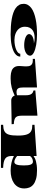

<svg xmlns="http://www.w3.org/2000/svg" viewBox="1596 -2178 808 4039"><g transform="rotate(90 1999.5 -158.0)"><path d="M60.1 -251Q60.1 -302.2 84.2 -343Q108.4 -383.8 151.6 -415.3Q194.8 -446.8 254.4 -469Q314 -491.2 385.3 -505.6Q456.5 -520 536.9 -526.6Q617.2 -533.2 701.2 -533.2Q758.8 -533.2 814.7 -528.8Q870.6 -524.4 920.4 -515.9Q970.2 -507.3 1012.5 -494.6Q1054.7 -481.9 1085.4 -465.8Q1116.2 -449.7 1133.5 -429.9Q1150.9 -410.2 1150.9 -387.2Q1150.9 -363.3 1136.2 -341.1Q1121.6 -318.8 1093.8 -301.5Q1065.9 -284.2 1025.1 -273.7Q984.4 -263.2 932.1 -263.2Q882.8 -263.2 839.6 -271Q796.4 -278.8 764.6 -292.5Q732.9 -306.2 714.6 -325Q696.3 -343.8 696.3 -366.2Q696.3 -385.3 708.7 -403.6Q721.2 -421.9 745.8 -436.3Q770.5 -450.7 807.1 -459.5Q843.8 -468.3 892.6 -468.3Q864.7 -476.1 834.7 -479.5Q804.7 -482.9 773.9 -482.9Q729.5 -482.9 687.7 -472.9Q646 -462.9 613.5 -439.2Q581.1 -415.5 561.5 -376.2Q542 -336.9 542 -278.3Q542 -240.2 553 -209.2Q564 -178.2 583.5 -153.8Q603 -129.4 629.6 -111.3Q656.2 -93.3 687.3 -81.5Q718.3 -69.8 752.7 -64Q787.1 -58.1 821.8 -58.1Q877.9 -58.1 930.2 -67.9Q982.4 -77.6 1022.5 -94.5Q1062.5 -111.3 1086.4 -133.5Q1110.4 -155.8 1110.4 -181.2H1170.4Q1170.4 -147 1153.1 -118.7Q1135.7 -90.3 1104.5 -67.9Q1073.2 -45.4 1030 -28.6Q986.8 -11.7 935.3 -0.5Q883.8 10.7 825.4 16.4Q767.1 22 705.6 22Q617.2 22 535.2 16.6Q453.1 11.2 381.3 -1.2Q309.6 -13.7 250.5 -34.2Q191.4 -54.7 149.2 -85Q106.9 -115.2 83.5 -156.2Q60.1 -197.3 60.1 -251Z M1368.2 -154.3Q1368.2 -169.4 1369.4 -188.7Q1370.6 -208 1372.1 -228.3Q1373.5 -248.5 1374.8 -268.1Q1376 -287.6 1376 -303.7Q1376 -328.6 1372.3 -353.8Q1368.7 -378.9 1356 -399.2Q1343.3 -419.4 1318.1 -432.1Q1293 -444.8 1250.5 -444.8Q1235.4 -444.8 1217.8 -443.4V-489.3L1819.3 -533.2V-246.6Q1819.3 -210 1823.5 -182.9Q1827.6 -155.8 1838.6 -137.9Q1849.6 -120.1 1868.7 -111.1Q1887.7 -102.1 1917 -102.1Q1932.6 -102.1 1949.5 -104.7Q1966.3 -107.4 1983.4 -112.8V-301.3Q1983.4 -343.8 1975.3 -372.1Q1967.3 -400.4 1953.6 -418.2Q1939.9 -436 1921.6 -445.6Q1903.3 -455.1 1882.8 -460.4V-498L2412.6 -542V-228.5Q2412.6 -180.7 2418.5 -147Q2424.3 -113.3 2442.9 -91.6Q2461.4 -69.8 2496.3 -58.6Q2531.2 -47.4 2589.4 -44.9L2592.3 1Q2559.1 1 2515.9 1.5Q2472.7 2 2425.5 2.9Q2378.4 3.9 2329.8 4.9Q2281.2 5.9 2236.6 6.8Q2191.9 7.8 2154.3 8.3Q2116.7 8.8 2091.8 8.8Q2070.3 8.8 2053.5 2.7Q2036.6 -3.4 2023.7 -13.4Q2010.7 -23.4 2002.2 -36.4Q1993.7 -49.3 1989.3 -63.5Q1947.8 -43.5 1906.5 -27.8Q1865.2 -12.2 1822 -1Q1778.8 10.3 1732.4 16.1Q1686 22 1634.8 22Q1608.9 22 1579.1 20.8Q1549.3 19.5 1519.8 14.4Q1490.2 9.3 1462.6 -1.7Q1435.1 -12.7 1414.1 -32.5Q1393.1 -52.2 1380.6 -81.8Q1368.2 -111.3 1368.2 -154.3Z M2605.5 179.7Q2649.4 178.2 2683.1 171.6Q2716.8 165 2741.9 150.9Q2767.1 136.7 2784.2 114.3Q2801.3 91.8 2811.8 58.1Q2822.3 24.4 2826.9 -22Q2831.5 -68.4 2831.5 -129.4Q2831.5 -191.4 2825.9 -238Q2820.3 -284.7 2808.6 -318.6Q2796.9 -352.5 2778.8 -375Q2760.7 -397.5 2735.6 -410.6Q2710.4 -423.8 2678 -429.2Q2645.5 -434.6 2605.5 -434.6V-480.5L3260.7 -524.4V-459Q3281.2 -474.6 3309.3 -488Q3337.4 -501.5 3374.5 -511.5Q3411.6 -521.5 3458.7 -527.3Q3505.9 -533.2 3564.5 -533.2Q3671.9 -533.2 3744.6 -512.5Q3817.4 -491.7 3861.6 -455.6Q3905.8 -419.4 3924.8 -370.6Q3943.8 -321.8 3943.8 -265.6Q3943.8 -193.8 3915 -139.9Q3886.2 -85.9 3835.4 -50Q3784.7 -14.2 3715.8 3.9Q3647 22 3567.4 22Q3525.9 22 3483.9 17.3Q3441.9 12.7 3402.3 3.9Q3362.8 -4.9 3326.7 -17.6Q3290.5 -30.3 3260.7 -46.9V-3.9Q3260.7 43.9 3272.5 77.6Q3284.2 111.3 3312.7 133.1Q3341.3 154.8 3389.4 166Q3437.5 177.2 3510.7 179.7V225.6H2605.5ZM3260.7 -115.7Q3294.4 -85 3327.9 -70.6Q3361.3 -56.2 3385.7 -56.2Q3424.8 -56.2 3442.1 -104.7Q3459.5 -153.3 3459.5 -253.9Q3459.5 -299.3 3455.8 -335.2Q3452.1 -371.1 3442.9 -396Q3433.6 -420.9 3418.5 -434.1Q3403.3 -447.3 3379.9 -447.3Q3360.8 -447.3 3343 -442.6Q3325.2 -438 3309.8 -429.9Q3294.4 -421.9 3282 -410.4Q3269.5 -398.9 3260.7 -385.7Z"/></g></svg>

Font: Asset
Style: Regular
Weight: 400
Designer: Riccardo De Franceschi
Foundry: Sorkin Type Co.
Version: Version 1.001